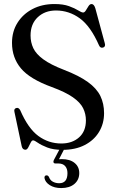

<svg xmlns="http://www.w3.org/2000/svg" viewBox="-20 -731 575 952"><path d="M290 12Q244 12 214 0.2Q184 -11.5 167.5 -23.2Q151 -35 144 -35Q137.5 -35 132 -23.5Q126.5 -12 120.2 -0.2Q114 11.5 106 11.5Q91.5 11.5 87.5 -6.5L51.5 -176.5Q48 -192 61 -195.5Q72.5 -199 80.5 -184Q119.5 -94 170.2 -56.8Q221 -19.5 284 -19.5Q338 -19.5 372 -49.8Q406 -80 406 -134Q406 -166.5 392 -194.8Q378 -223 341.2 -248.8Q304.5 -274.5 236.5 -299.5Q128 -339 83.8 -392Q39.5 -445 39.5 -518.5Q39.5 -575 66.8 -618.2Q94 -661.5 141.2 -686.2Q188.5 -711 250 -711Q293.5 -711 322.2 -700.5Q351 -690 367.5 -679.5Q384 -669 392.5 -669Q399.5 -669 405.8 -679.5Q412 -690 418.8 -700.5Q425.5 -711 434 -711Q446 -711 452.5 -690.5L499.5 -517Q504.5 -500 492 -495.5Q478 -490.5 471 -506Q429 -601.5 375.5 -640.2Q322 -679 257.5 -679Q202.5 -679 167 -645.5Q131.5 -612 131.5 -555Q131.5 -521 145.2 -492Q159 -463 194.8 -436.8Q230.5 -410.5 296.5 -385Q372 -356 415.8 -324.2Q459.5 -292.5 477.8 -254.8Q496 -217 496 -170Q496 -118 471 -76.8Q446 -35.5 400 -11.8Q354 12 290 12ZM282.5 -4.5H305L272.5 58.5Q278.5 58 286.5 58Q327 58 350 77Q373 96 373 127Q373 160.5 349 181Q325 201.5 283.5 201.5Q249.5 201.5 226.8 187Q204 172.5 200.5 151.5Q200 139 210 138.5Q217 137.5 222.5 146Q228.5 163 242.5 170.2Q256.5 177.5 273.5 177.5Q314.5 177.5 314.5 127.5Q314.5 105.5 303 92.5Q291.5 79.5 269 79.5H255Q247.5 79.5 245.5 74.5Q243.5 69.5 247 62.5Z"/></svg>

Font: Fraunces 144pt S050
Style: Regular
Weight: 400
Version: Version 1.000; ttfautohint (v1.8.3)